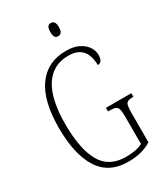

<svg xmlns="http://www.w3.org/2000/svg" viewBox="-222 -1002 960 1107"><g transform="rotate(-30 258.0 -448.5)"><path d="M295 10Q166 10 105 -86.5Q44 -183 44 -358Q44 -540 111 -632Q178 -724 300 -724Q352 -724 385.5 -707Q419 -690 436 -664Q453 -638 453 -611Q453 -561 420 -561Q420 -596 409 -626.5Q398 -657 371.5 -675Q345 -693 299 -693Q195 -693 141 -608.5Q87 -524 87 -358Q87 -195 135.5 -108Q184 -21 298 -21Q332 -21 361 -26.5Q390 -32 408 -43V-225Q408 -258 403.5 -274Q399 -290 385.5 -295Q372 -300 347 -300H337V-324H506V-300H502Q481 -300 469.5 -295Q458 -290 454 -274Q450 -258 450 -223V-29Q416 -9 379.5 0.5Q343 10 295 10ZM306 -819Q293 -819 285.5 -828Q278 -837 278 -863Q278 -888 285.5 -897.5Q293 -907 306 -907Q318 -907 326.5 -897.5Q335 -888 335 -863Q335 -837 326.5 -828Q318 -819 306 -819Z"/></g></svg>

Font: Noto Serif Hebrew ExtraCondensed ExtraLight
Style: Regular
Weight: 200
Width: 2
Designer: Monotype Design Team
Foundry: Monotype Imaging Inc.
Version: Version 2.004; ttfautohint (v1.8.4.7-5d5b)